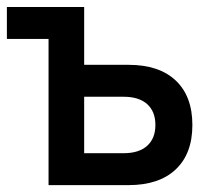

<svg xmlns="http://www.w3.org/2000/svg" viewBox="-20 -538 626 558"><path d="M217.8 0V-92.8H339.8Q383.8 -92.8 407.7 -114.3Q431.6 -135.7 431.6 -174.8Q431.6 -213.9 407.7 -235.4Q383.8 -256.8 339.8 -256.8H208V-349.6H353.5Q442.4 -349.6 490.7 -304Q539.1 -258.3 539.1 -174.8Q539.1 -91.3 490.7 -45.7Q442.4 0 353.5 0ZM121.1 0V-517.6H224.6V0ZM0 -424.8V-517.6H172.4V-424.8Z"/></svg>

Font: Cascadia Code
Style: Regular
Weight: 400
Designer: Aaron Bell
Foundry: Saja Typeworks
Version: Version 2404.023